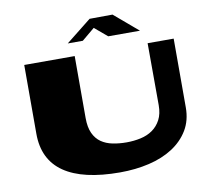

<svg xmlns="http://www.w3.org/2000/svg" viewBox="-95 -1005 1199 1127"><g transform="rotate(-10 504.0 -441.0)"><path d="M525.4 -843.8 449.2 -780.3H359.4L510.7 -900.4L647.5 -901.4L790 -780.3H600.6ZM976.6 -700.2V-290Q976.6 -212.9 941.9 -155.3Q907.2 -97.7 846.7 -58.6Q786.1 -19.5 705.1 -0.5Q624 18.6 531.2 18.6Q310.5 18.6 198.2 -58.6Q85.9 -135.7 85.9 -290V-700.2H386.7V-331.1Q386.7 -275.4 403.3 -239.7Q419.9 -204.1 448.7 -184.1Q477.5 -164.1 516.6 -156.2Q555.7 -148.4 599.6 -148.4Q642.6 -148.4 683.1 -157.2Q723.6 -166 754.4 -187.5Q785.2 -209 803.7 -244.1Q822.3 -279.3 822.3 -331.1L821.3 -700.2Z"/></g></svg>

Font: Polsku
Style: Regular
Weight: 400
Designer: Sebastien Sanfilippo
Version: Version 1.1